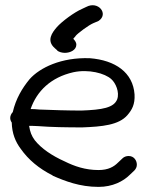

<svg xmlns="http://www.w3.org/2000/svg" viewBox="-20 -714 571 752"><path d="M20 -252C20 -246 22 -240 26 -234C27 -192 40 -159 62 -130C91 -89 132 -54 186 -27V-26C234 -5 292 18 366 18C421 18 463 -4 488 -29L506 -46C512 -52 516 -60 516 -69C516 -85 505 -103 484 -103C475 -103 466 -100 460 -94L442 -77C426 -61 404 -48 366 -48C314 -48 271 -63 233 -82C184 -104 142 -132 116 -165C103 -183 98 -197 94 -221C104 -221 116 -221 130 -220C179 -216 243 -215 301 -215H302C380 -218 445 -224 479 -263C497 -284 509 -305 507 -344C501 -430 432 -478 332 -486C220 -490 136 -449 96 -404C67 -369 42 -327 30 -275C24 -269 20 -260 20 -252ZM267 -431C327 -444 391 -427 416 -404C433 -389 449 -353 439 -325C426 -292 381 -284 299 -281C247 -281 183 -283 134 -285C123 -286 112 -287 100 -287C124 -357 179 -411 267 -431ZM204 -517V-516C210 -511 222 -507 234 -507C255 -507 279 -518 279 -539C279 -549 272 -557 267 -562C268 -564 272 -568 275 -571V-572C283 -583 328 -616 345 -623L366 -632C407 -659 365 -712 318 -687L301 -679C271 -666 222 -630 202 -607C185 -587 160 -555 195 -525Z"/></svg>

Font: Stray Cat
Style: ExBdExt
Weight: 800
Version: Version 1.0